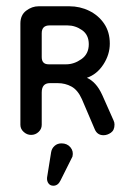

<svg xmlns="http://www.w3.org/2000/svg" viewBox="-20 -420 405 612"><path d="M79 10Q66 10 55.5 0.5Q45 -9 45 -22V-345Q45 -372 63.5 -386Q82 -400 103 -400H201Q235 -400 264.5 -385.5Q294 -371 312 -344.5Q330 -318 330 -281Q330 -246 309.5 -214.5Q289 -183 257 -172Q271 -166 283.5 -152.5Q296 -139 306 -117L342 -36Q345 -30 345 -23Q345 -5 333.5 3Q322 11 310 11Q290 11 282 -8L241 -104Q228 -133 208 -144Q188 -155 164 -155H139Q113 -155 113 -125V-22Q113 -9 103 0.5Q93 10 79 10ZM135 -215H191Q216 -215 239.5 -231.5Q263 -248 263 -279Q263 -309 241.5 -324Q220 -339 195 -339H138Q113 -339 113 -314V-238Q113 -215 135 -215ZM173 155Q165 172 150 172Q140 172 134.5 164.5Q129 157 130 146L143 65Q145 53 154 45Q163 37 176 37Q194 37 204.5 49.5Q215 62 211 79Z"/></svg>

Font: Dongle
Style: Regular
Weight: 400
Designer: Yanghee Ryu
Foundry: Yanghee Ryu
Version: Version 2.000